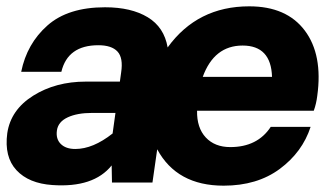

<svg xmlns="http://www.w3.org/2000/svg" viewBox="-20 -578 1058 607"><path d="M983 -275Q980 -250 972 -228H603Q602 -174 630.5 -143.5Q659 -113 708 -113Q794 -113 836 -177H962Q936 -97 864.5 -44Q793 9 687 9Q539 9 477 -106L462 -1H334L333 -55Q276 16 146 7Q71 2 32 -40Q-7 -82 3 -157Q14 -231 85 -275.5Q156 -320 251 -320H359L363 -349Q370 -395 351.5 -415Q333 -435 291 -435Q194 -435 174 -351H47Q65 -440 130 -497.5Q195 -555 312 -555Q395 -555 447 -523.5Q499 -492 510 -428Q604 -558 768 -558Q886 -558 943.5 -481.5Q1001 -405 983 -275ZM621 -335H840Q837 -434 747 -434Q657 -434 621 -335ZM336 -156 345 -221H271Q224 -221 194 -207Q164 -193 160 -166Q156 -139 172 -123Q188 -107 218 -107Q274 -107 336 -156Z"/></svg>

Font: Oakes Grotesk Bold
Style: Italic
Weight: 700
Italic angle: -8°
Designer: Samuel Oakes
Foundry: Samuel Oakes
Version: Version 1.000;PS 001.000;hotconv 1.0.88;makeotf.lib2.5.64775